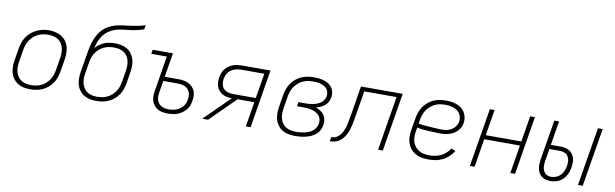

<svg xmlns="http://www.w3.org/2000/svg" viewBox="-47 -1221 5493 1716"><g transform="rotate(10 2700.0 -363.5)"><path d="M248 8Q218 8 189 2Q160 -4 136 -19Q112 -34 95 -57Q78 -80 70.5 -107.5Q63 -135 63 -165.5Q63 -196 68 -226L86 -336Q91 -363 100.5 -390.5Q110 -418 126.5 -442Q143 -466 166.5 -485.5Q190 -505 216.5 -517Q243 -529 270.5 -535Q298 -541 327 -541Q356 -541 385 -533.5Q414 -526 438.5 -511.5Q463 -497 480 -474Q497 -451 504.5 -423Q512 -395 512 -365Q512 -335 507 -304L489 -194Q484 -167 474.5 -139.5Q465 -112 448.5 -88Q432 -64 409 -44.5Q386 -25 359 -13Q332 -1 304 3.5Q276 8 248 8ZM249 -30Q249 -30 249 -30Q249 -30 249 -30Q273 -30 296 -34Q319 -38 341 -48.5Q363 -59 382 -75.5Q401 -92 414.5 -112.5Q428 -133 435.5 -155.5Q443 -178 447 -201L465 -311Q469 -335 469.5 -359Q470 -383 464 -405.5Q458 -428 445.5 -447Q433 -466 413.5 -478Q394 -490 371 -495Q348 -500 323 -500Q300 -500 277.5 -495.5Q255 -491 233 -480.5Q211 -470 192.5 -453.5Q174 -437 160.5 -417Q147 -397 139.5 -374.5Q132 -352 128 -329L110 -219Q106 -195 105.5 -171Q105 -147 111 -125Q117 -103 129.5 -84Q142 -65 160.5 -52.5Q179 -40 202 -35Q225 -30 249 -30Z M848 8Q818 8 789 2Q760 -4 736 -19Q712 -34 695 -57Q678 -80 670.5 -107.5Q663 -135 663 -165.5Q663 -196 668 -226L685 -326Q686 -334 687.5 -342Q689 -350 690 -358Q696 -392 701.5 -424.5Q707 -457 717 -490.5Q727 -524 742 -555.5Q757 -587 781 -613.5Q805 -640 836 -658Q867 -676 900 -685Q933 -694 967 -698Q1001 -702 1034.5 -706.5Q1068 -711 1101.5 -718Q1135 -725 1168 -735L1161 -697Q1131 -686 1099 -679Q1067 -672 1035 -668Q1003 -664 971.5 -660.5Q940 -657 908.5 -647.5Q877 -638 849 -619Q821 -600 800.5 -573Q780 -546 768.5 -515Q757 -484 750 -453Q766 -472 787 -487.5Q808 -503 831.5 -512.5Q855 -522 879 -525Q903 -528 926 -528Q956 -528 985 -522Q1014 -516 1038 -501Q1062 -486 1078.5 -463Q1095 -440 1103 -412.5Q1111 -385 1110.5 -355Q1110 -325 1105 -295L1089 -194Q1084 -167 1074.5 -139.5Q1065 -112 1048.5 -88Q1032 -64 1009 -44.5Q986 -25 959 -13Q932 -1 904 3.5Q876 8 848 8ZM849 -30Q849 -30 849 -30Q849 -30 849 -30Q873 -30 896 -34Q919 -38 941 -48.5Q963 -59 982 -75.5Q1001 -92 1014.5 -112.5Q1028 -133 1035.5 -155.5Q1043 -178 1047 -201L1063 -301Q1067 -325 1067.5 -349Q1068 -373 1062.5 -395Q1057 -417 1044.5 -436Q1032 -455 1013 -467.5Q994 -480 971 -485Q948 -490 924 -490Q901 -490 878 -486Q855 -482 833 -472Q811 -462 792 -445.5Q773 -429 759.5 -409Q746 -389 738.5 -366.5Q731 -344 727 -321L710 -219Q706 -195 705.5 -171Q705 -147 711 -125Q717 -103 729.5 -84Q742 -65 760.5 -52.5Q779 -40 802 -35Q825 -30 849 -30Z M1498 8Q1475 8 1451.5 4Q1428 0 1408.5 -10.5Q1389 -21 1374.5 -38.5Q1360 -56 1352.5 -77Q1345 -98 1345 -122Q1345 -146 1349 -169L1402 -492H1261L1267 -530H1451L1415 -311H1537Q1561 -311 1584 -307.5Q1607 -304 1627 -294.5Q1647 -285 1663.5 -270Q1680 -255 1689 -234.5Q1698 -214 1699 -190.5Q1700 -167 1696 -144Q1693 -122 1685 -100Q1677 -78 1662 -60Q1647 -42 1627.5 -28Q1608 -14 1586.5 -6Q1565 2 1543 5Q1521 8 1498 8ZM1499 -30Q1517 -30 1534 -32.5Q1551 -35 1568 -41.5Q1585 -48 1600.5 -58.5Q1616 -69 1627.5 -83.5Q1639 -98 1645.5 -115Q1652 -132 1654 -149Q1657 -167 1656 -184Q1655 -201 1648.5 -216Q1642 -231 1630 -242.5Q1618 -254 1603 -260.5Q1588 -267 1571.5 -269.5Q1555 -272 1537 -272H1409L1391 -163Q1388 -146 1388 -128Q1388 -110 1393 -94.5Q1398 -79 1408.5 -66Q1419 -53 1433.5 -45Q1448 -37 1465 -33.5Q1482 -30 1499 -30Z M1810 0 2039 -226Q2016 -226 1994.5 -230Q1973 -234 1954.5 -244Q1936 -254 1922 -269.5Q1908 -285 1901 -304.5Q1894 -324 1893 -346Q1892 -368 1895 -390Q1899 -411 1906.5 -431Q1914 -451 1927.5 -468Q1941 -485 1959 -497.5Q1977 -510 1997 -517.5Q2017 -525 2037.5 -527.5Q2058 -530 2078 -530H2336L2249 0H2206L2243 -226H2091L1863 0ZM2042 -265H2249L2287 -492H2078Q2063 -492 2047 -489.5Q2031 -487 2016 -481.5Q2001 -476 1986.5 -466.5Q1972 -457 1961.5 -444Q1951 -431 1945.5 -415.5Q1940 -400 1937 -385Q1933 -360 1937.5 -336Q1942 -312 1957 -295.5Q1972 -279 1995 -272Q2018 -265 2042 -265Z M2657 8Q2626 8 2596 3Q2566 -2 2541 -16.5Q2516 -31 2498 -54Q2480 -77 2471.5 -105Q2463 -133 2463 -164Q2463 -195 2468 -226L2486 -336Q2491 -364 2501 -391.5Q2511 -419 2528 -443.5Q2545 -468 2569 -487.5Q2593 -507 2620.5 -518.5Q2648 -530 2676.5 -534Q2705 -538 2733 -538Q2756 -538 2779.5 -535Q2803 -532 2824.5 -525Q2846 -518 2865 -505.5Q2884 -493 2896.5 -474.5Q2909 -456 2913 -433Q2917 -410 2913 -387Q2909 -366 2899 -346.5Q2889 -327 2872 -313Q2855 -299 2835 -290Q2815 -281 2794 -275Q2816 -267 2836 -254.5Q2856 -242 2869 -223Q2882 -204 2886 -179.5Q2890 -155 2886 -131Q2882 -107 2870.5 -84.5Q2859 -62 2840 -46Q2821 -30 2798 -19.5Q2775 -9 2751 -3Q2727 3 2703.5 5.5Q2680 8 2657 8ZM2658 -30Q2677 -30 2695.5 -32Q2714 -34 2733 -38.5Q2752 -43 2770.5 -50.5Q2789 -58 2805 -70.5Q2821 -83 2831 -100.5Q2841 -118 2844 -137Q2848 -157 2843.5 -176Q2839 -195 2827.5 -209.5Q2816 -224 2799 -233Q2782 -242 2764 -247.5Q2746 -253 2726 -255Q2706 -257 2686 -257H2625L2631 -295H2693Q2710 -295 2728 -296.5Q2746 -298 2764 -301.5Q2782 -305 2799.5 -312Q2817 -319 2832.5 -330Q2848 -341 2858 -357.5Q2868 -374 2871 -392Q2873 -409 2869.5 -426Q2866 -443 2856 -456Q2846 -469 2831.5 -477.5Q2817 -486 2801 -491Q2785 -496 2767.5 -498Q2750 -500 2733 -500Q2710 -500 2686 -496.5Q2662 -493 2639 -483Q2616 -473 2596.5 -456.5Q2577 -440 2562.5 -419.5Q2548 -399 2540 -376Q2532 -353 2528 -329L2510 -219Q2506 -195 2506 -170Q2506 -145 2512 -122.5Q2518 -100 2532 -81Q2546 -62 2565.5 -50.5Q2585 -39 2609 -34.5Q2633 -30 2658 -30Z M2968 0 2974 -38Q2988 -38 3001.5 -41.5Q3015 -45 3027.5 -53.5Q3040 -62 3050 -73Q3060 -84 3067.5 -96.5Q3075 -109 3080.5 -122Q3086 -135 3090 -148.5Q3094 -162 3097 -176Q3100 -190 3102.5 -203.5Q3105 -217 3107.5 -230.5Q3110 -244 3112 -258Q3113 -264 3114 -270.5Q3115 -277 3117 -283L3157 -530H3536L3449 0H3406L3487 -492H3194L3158 -277Q3158 -277 3158 -276.5Q3158 -276 3158 -275V-273Q3158 -272 3157.5 -271.5Q3157 -271 3157 -271V-269Q3153 -247 3149.5 -225Q3146 -203 3141 -181.5Q3136 -160 3129.5 -138Q3123 -116 3112.5 -95Q3102 -74 3087.5 -55.5Q3073 -37 3053.5 -23.5Q3034 -10 3012 -5Q2990 0 2968 0Z M3868 8Q3844 8 3821 5.5Q3798 3 3776.5 -4.5Q3755 -12 3736 -24Q3717 -36 3703 -52.5Q3689 -69 3679.5 -89.5Q3670 -110 3666 -132.5Q3662 -155 3663 -178.5Q3664 -202 3668 -226L3686 -336Q3691 -364 3700.5 -391Q3710 -418 3727 -442.5Q3744 -467 3767.5 -486.5Q3791 -506 3818.5 -518Q3846 -530 3874 -534Q3902 -538 3930 -538Q3955 -538 3980.5 -534.5Q4006 -531 4028.5 -522Q4051 -513 4070 -498.5Q4089 -484 4101 -463Q4113 -442 4117.5 -417.5Q4122 -393 4118 -367Q4115 -347 4105 -327.5Q4095 -308 4080 -292.5Q4065 -277 4046 -266.5Q4027 -256 4007 -250Q3987 -244 3966.5 -241.5Q3946 -239 3926 -239Q3899 -239 3872.5 -241Q3846 -243 3820 -243.5Q3794 -244 3767.5 -247Q3741 -250 3716 -256L3710 -219Q3706 -194 3706 -169Q3706 -144 3714 -121.5Q3722 -99 3737 -80.5Q3752 -62 3772.5 -50.5Q3793 -39 3817.5 -34.5Q3842 -30 3868 -30Q3893 -30 3919 -35Q3945 -40 3969.5 -52Q3994 -64 4015 -83Q4036 -102 4050 -125L4088 -108Q4071 -80 4046 -56.5Q4021 -33 3991.5 -18.5Q3962 -4 3930.5 2Q3899 8 3868 8ZM3932 -276Q3947 -276 3962.5 -277.5Q3978 -279 3993 -284Q4008 -289 4022 -297Q4036 -305 4047.5 -317Q4059 -329 4066 -343.5Q4073 -358 4076 -373Q4079 -392 4075.5 -411Q4072 -430 4062 -445Q4052 -460 4037 -471Q4022 -482 4005 -488Q3988 -494 3968.5 -497Q3949 -500 3930 -500Q3907 -500 3883 -496.5Q3859 -493 3837 -482.5Q3815 -472 3795.5 -456Q3776 -440 3762 -419Q3748 -398 3740 -375.5Q3732 -353 3728 -329L3722 -294Q3748 -288 3774 -285.5Q3800 -283 3826.5 -282Q3853 -281 3879 -278.5Q3905 -276 3932 -276Z M4239 0 4327 -530H4370L4331 -295H4654L4693 -530H4736L4649 0H4606L4648 -257H4324L4282 0Z M5220 0 5308 -530H5351L5263 0ZM4970 8Q4948 8 4927.5 3Q4907 -2 4891 -14.5Q4875 -27 4865 -45Q4855 -63 4851 -83Q4847 -103 4848 -124.5Q4849 -146 4852 -168L4912 -530H4955L4919 -311H5009Q5030 -311 5050.5 -306.5Q5071 -302 5088 -291.5Q5105 -281 5117 -264.5Q5129 -248 5134.5 -228.5Q5140 -209 5139.5 -187.5Q5139 -166 5136 -145Q5133 -125 5126.5 -105.5Q5120 -86 5109.5 -68Q5099 -50 5083 -34.5Q5067 -19 5048.5 -9.5Q5030 0 5009.5 4Q4989 8 4970 8ZM4971 -30Q4994 -30 5016.5 -39Q5039 -48 5055.5 -65.5Q5072 -83 5081 -105.5Q5090 -128 5094 -150Q5098 -173 5096 -196Q5094 -219 5083 -237Q5072 -255 5051.5 -263.5Q5031 -272 5009 -272H4913L4894 -161Q4892 -146 4891 -130.5Q4890 -115 4892 -100.5Q4894 -86 4900 -72.5Q4906 -59 4916.5 -49Q4927 -39 4941 -34.5Q4955 -30 4971 -30Z"/></g></svg>

Font: Iosevka Curly XLtEx
Style: Italic
Weight: 200
Width: 7
Italic angle: -9°
Monospace: yes
Designer: Belleve Invis
Foundry: Belleve Invis
Version: Version 11.1.0; ttfautohint (v1.8.3)